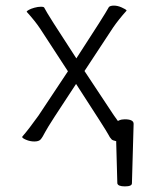

<svg xmlns="http://www.w3.org/2000/svg" viewBox="-20 -498 540 684"><path d="M430 -459Q403 -429 383 -400L281 -245L385 -88Q390 -81 400 -67L404 -69Q413 -73 424 -73Q456 -73 456 -57V-56L450 155Q450 166 425 166Q400 166 398 155L394 10V5Q381 2 378 -1Q371 -8 365.5 -19.5Q360 -31 251 -199Q153 -51 142 -29.5Q131 -8 124.5 -1Q118 6 102.5 6Q87 6 73 0Q59 -6 59 -10Q59 -11 60 -12Q82 -37 117 -86L222 -244L123 -396Q105 -423 76 -455L75 -457Q76 -459 83 -463Q90 -467 102.5 -470.5Q115 -474 126 -474Q137 -474 138 -470Q148 -449 252 -290Q353 -445 368 -473Q373 -478 386 -478Q399 -478 413.5 -471.5Q428 -465 431 -461Z"/></svg>

Font: Moon Stars Kai HW Light
Style: Regular
Weight: 300
Designer: GuiWonder
Version: Version 1.101